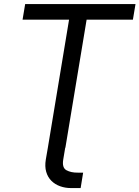

<svg xmlns="http://www.w3.org/2000/svg" viewBox="-20 -748 706 972"><path d="M310.1 0 300.3 58.6Q293 101.1 316.4 113.8Q339.8 126.5 374 126H400.9L388.2 204.1H339.4Q310.1 204.1 284.2 194.8Q258.3 185.5 240 167.2Q221.7 148.9 213.9 121.8Q206.1 94.7 211.9 59.6L222.2 0ZM94.2 -648.4 107.4 -727.5H666L652.8 -648.4H418.5L311 0H222.2L329.6 -648.4Z"/></svg>

Font: Inter 28pt
Style: Italic
Weight: 400
Italic angle: -9.3988°
Designer: Rasmus Andersson
Foundry: rsms
Version: Version 4.001;git-66647c0bb